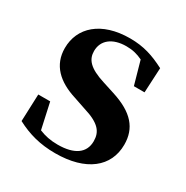

<svg xmlns="http://www.w3.org/2000/svg" viewBox="-136 -666 771 796"><g transform="rotate(30 249.5 -268.0)"><path d="M232 16C379 16 463 -52 463 -158C463 -236 420 -288 316 -321L260 -339C183 -363 160 -392 160 -432C160 -483 200 -516 267 -516C297 -516 320 -510 345 -498L376 -388H427L433 -507C377 -536 329 -552 264 -552C126 -552 49 -480 49 -382C49 -301 102 -251 189 -224L245 -205C325 -181 346 -151 346 -107C346 -51 303 -20 223 -20C188 -20 161 -26 134 -37L107 -160H50L45 -30C102 0 159 16 232 16Z"/></g></svg>

Font: Noto Serif CJK HK
Style: Bold
Weight: 700
Designer: Ryoko NISHIZUKA 西塚涼子 (kana & ideographs); Frank Grießhammer (Latin, Greek & Cyrillic); Wenlong ZHANG 张文龙 (bopomofo); San
Foundry: Adobe
Version: Version 2.001;hotconv 1.1.0;makeotfexe 2.6.0